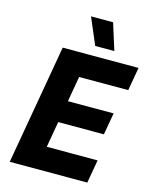

<svg xmlns="http://www.w3.org/2000/svg" viewBox="-132 -998 862 1084"><g transform="rotate(15 298.5 -456.0)"><path d="M154 -700H597.2L573.4 -564H286.4L212 -136H509L485.2 0H32ZM212.8 -415.6H527.8L505.2 -287.4H190.2ZM262.6 -912H391.6L440.6 -756.8H328.8Z"/></g></svg>

Font: Fixel Italic Variable 20240409 Display Thin
Style: Italic
Weight: 100
Italic angle: -10°
Designer: AlfaBravo + MacPaw
Foundry: Kyrylo Tkachov, Marchela Mozhyna, Serhii Makarenko, Maria Weinstein, Zakhar Kryvoshyya
Version: Version 1.211;Glyphs 3.2 (3225)